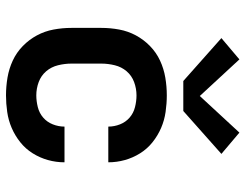

<svg xmlns="http://www.w3.org/2000/svg" viewBox="-109 -701 818 640"><g transform="rotate(90 300.0 -381.0)"><path d="M298 8Q268 8 238.5 3Q209 -2 182 -14.5Q155 -27 133.5 -48Q112 -69 98 -95Q84 -121 78.5 -150.5Q73 -180 73 -210V-310Q73 -340 78.5 -369.5Q84 -399 98 -425Q112 -451 133.5 -472Q155 -493 182 -505.5Q209 -518 238.5 -523Q268 -528 298 -528Q325 -528 353 -524Q381 -520 406.5 -509Q432 -498 454 -480.5Q476 -463 491 -439Q506 -415 513.5 -388Q521 -361 521 -333Q521 -333 521 -333Q521 -333 521 -333H402Q402 -333 402 -333Q402 -333 402 -333Q402 -353 394.5 -372Q387 -391 372 -404Q357 -417 337 -422Q317 -427 298 -427Q275 -427 253.5 -419Q232 -411 217.5 -394Q203 -377 197.5 -354.5Q192 -332 192 -310V-210Q192 -188 197.5 -165.5Q203 -143 217.5 -126Q232 -109 253.5 -101Q275 -93 298 -93Q317 -93 337 -98Q357 -103 372 -116Q387 -129 394.5 -148Q402 -167 402 -187Q402 -187 402 -187Q402 -187 402 -187H521Q521 -187 521 -187Q521 -187 521 -187Q521 -159 513.5 -132Q506 -105 491 -81Q476 -57 454 -39.5Q432 -22 406.5 -11Q381 0 353 4Q325 8 298 8ZM250 -583 107 -710 178 -770 300 -638 422 -770 493 -710 350 -583Z"/></g></svg>

Font: Iosevka SS04 Extended
Style: Bold
Weight: 700
Width: 7
Monospace: yes
Designer: Belleve Invis
Foundry: Belleve Invis
Version: Version 19.0.0; ttfautohint (v1.8.4)